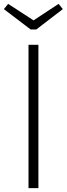

<svg xmlns="http://www.w3.org/2000/svg" viewBox="-23 -970 344 990"><path d="M279 -950 150 -865 19 -950 -3 -923 135 -818H164L301 -923ZM175 -739H124V0H175Z"/></svg>

Font: Glow Sans SC Normal Light
Style: Regular
Weight: 300
Designer: Ryoko NISHIZUKA (kana, bopomofo & ideographs); Paul D. Hunt (Latin, Greek & Cyrillic); Sandoll Communications, Soo-young
Version: Version 0.93